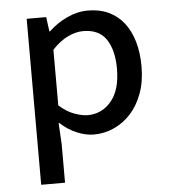

<svg xmlns="http://www.w3.org/2000/svg" viewBox="-51 -547 702 794"><g transform="rotate(-5 300.0 -150.5)"><path d="M88 200V-489H169L177 -429H180Q213 -461 256 -481Q299 -501 343 -501Q391 -501 428.5 -483.5Q466 -466 491.5 -433.5Q517 -401 530.5 -355Q544 -309 544 -252Q544 -189 526 -140Q508 -91 477.5 -57.5Q447 -24 407 -6Q367 12 324 12Q290 12 253 -3.5Q216 -19 185 -48H182L187 40V200ZM305 -70Q364 -70 403 -116.5Q442 -163 442 -251Q442 -328 412 -373Q382 -418 316 -418Q286 -418 253 -402.5Q220 -387 187 -352V-121Q218 -93 250 -81.5Q282 -70 305 -70Z"/></g></svg>

Font: SauceCodePro Nerd Font Mono
Style: Regular
Weight: 500
Monospace: yes
Designer: Paul D. Hunt, Teo Tuominen
Foundry: Adobe Systems Incorporated
Version: Version 2.030;PS 1.000;hotconv 16.6.51;makeotf.lib2.5.65220;